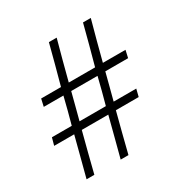

<svg xmlns="http://www.w3.org/2000/svg" viewBox="-150 -770 871 897"><g transform="rotate(-30 285.5 -321.5)"><path d="M248 0Q262 -53 275.5 -105Q289 -157 303 -211H160Q146 -157 132.5 -105Q119 -53 106 0H64Q78 -53 91.5 -105Q105 -157 119 -211H11L22 -251H129Q139 -286 148 -321.5Q157 -357 166 -393H60Q62 -403 64.5 -413Q67 -423 69 -433H176Q191 -486 204.5 -538Q218 -590 232 -643H274Q259 -590 245.5 -538Q232 -486 218 -433H360Q375 -486 388.5 -538Q402 -590 416 -643H458Q443 -590 429.5 -538Q416 -486 402 -433H524Q522 -423 519.5 -413Q517 -403 515 -393H392Q383 -357 373.5 -321.5Q364 -286 355 -251H477L467 -211H344Q330 -157 316.5 -105Q303 -53 290 0ZM208 -393Q199 -357 189.5 -321.5Q180 -286 171 -251H313Q323 -286 332 -321.5Q341 -357 350 -393Z"/></g></svg>

Font: Josefin Slab
Style: Italic
Weight: 400
Italic angle: -12°
Designer: Santiago Orozco
Foundry: Typemade
Version: Version 2.000